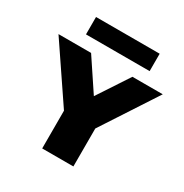

<svg xmlns="http://www.w3.org/2000/svg" viewBox="-204 -924 1024 1066"><g transform="rotate(30 308.0 -391.0)"><path d="M213 0V-315L252.5 -183.5L-26 -595H183L344.5 -352.5H288.5L448 -595H642.5L374 -183.5L413 -313V0ZM107 -670V-781.5H515V-670Z"/></g></svg>

Font: Encode Sans SC SemiExpanded ExtraBold
Style: Regular
Weight: 800
Width: 6
Designer: Multiple Designers
Foundry: Impallari Type
Version: Version 3.002